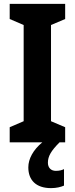

<svg xmlns="http://www.w3.org/2000/svg" viewBox="-20 -734 385 990"><path d="M227 105C227 72 243 44 287 0H316V-78L243 -109V-605L316 -636V-714H30V-636L102 -605V-109L30 -78V0H198C151 39 126 85 126 129C126 195 166 236 243 236C272 236 294 230 310 223V138C300 143 287 147 268 147C243 147 227 131 227 105Z"/></svg>

Font: Noto Sans Armenian Condensed
Style: Bold
Weight: 700
Width: 3
Designer: Monotype Design Team
Foundry: Monotype Imaging Inc.
Version: Version 2.008